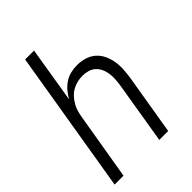

<svg xmlns="http://www.w3.org/2000/svg" viewBox="-215 -832 930 930"><g transform="rotate(-45 250.0 -367.5)"><path d="M10 0 132 -735H193L146 -448Q157 -468 172 -485.5Q187 -503 206 -515.5Q225 -528 247 -533Q269 -538 290 -538Q317 -538 342 -530.5Q367 -523 386 -506.5Q405 -490 416 -467Q427 -444 431.5 -418.5Q436 -393 434.5 -366Q433 -339 429 -312L377 0H316L369 -321Q372 -340 373 -359.5Q374 -379 371.5 -397Q369 -415 361.5 -431.5Q354 -448 341 -460Q328 -472 310 -477.5Q292 -483 273 -483Q255 -483 237.5 -479Q220 -475 203.5 -466Q187 -457 174 -443Q161 -429 151.5 -413Q142 -397 137 -380Q132 -363 129 -345L71 0Z"/></g></svg>

Font: Iosevka Curly Light Oblique
Style: Regular
Weight: 300
Italic angle: -9°
Monospace: yes
Designer: Belleve Invis
Foundry: Belleve Invis
Version: Version 11.1.0; ttfautohint (v1.8.3)